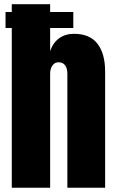

<svg xmlns="http://www.w3.org/2000/svg" viewBox="-20 -879 545 899"><path d="M323.2 -748H214.8V-640.1Q229 -680.2 257.8 -700.4Q286.6 -720.7 326.7 -720.7Q400.4 -720.7 436.3 -674.3Q472.2 -627.9 472.2 -544.4V0H295.4V-533.2Q295.4 -558.1 285.2 -572.8Q274.9 -587.4 253.9 -587.4Q236.3 -587.4 225.6 -572.3Q214.8 -557.1 214.8 -534.7V0H35.2V-748H5.9V-822.8H35.2V-859.4H214.8V-822.8H323.2Z"/></svg>

Font: Anton
Style: Regular
Weight: 400
Designer: Vernon Adams, Tural Alisoy
Foundry: Vernon Adams
Version: Version 2.300